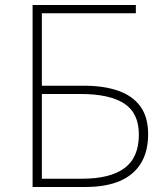

<svg xmlns="http://www.w3.org/2000/svg" viewBox="-20 -746 661 766"><path d="M110 0V-726H522V-693H147V-404H316Q394 -404 451.5 -384Q509 -364 540 -321.5Q571 -279 571 -211Q571 -142 542.5 -95Q514 -48 458.5 -24Q403 0 320 0ZM147 -33H307Q420 -33 477 -75.5Q534 -118 534 -209Q534 -295 475.5 -333Q417 -371 302 -371H147Z"/></svg>

Font: Shanggu Sans SC VF
Style: Regular
Weight: 250
Designer: GuiWonder
Version: Version 1.021